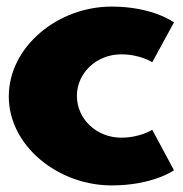

<svg xmlns="http://www.w3.org/2000/svg" viewBox="-20 -548 555 583"><path d="M347.7 -383C406 -383 442.3 -359 442.3 -359L508.3 -480C508.3 -480 444.5 -528 319.1 -528C155.2 -528 6.7 -406 6.7 -255C6.7 -105 156.3 15 319.1 15C444.5 15 508.3 -31 508.3 -31L442.3 -154C442.3 -154 406 -130 347.7 -130C274 -130 213.5 -186 213.5 -257C213.5 -327 274 -383 347.7 -383Z"/></svg>

Font: Hussar
Style: BdWide
Weight: 700
Foundry: Cannot Into Space Fonts
Version: Version 2.00